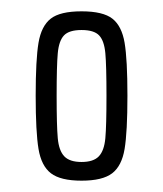

<svg xmlns="http://www.w3.org/2000/svg" viewBox="-20 -716 287 339"><path d="M43 -547Q43 -611 48 -640.5Q53 -670 69.5 -683Q86 -696 124 -696Q162 -696 178.5 -683Q195 -670 200 -640.5Q205 -611 205 -547Q205 -483 200 -453Q195 -423 178 -410Q161 -397 124 -397Q87 -397 70 -410Q53 -423 48 -453Q43 -483 43 -547ZM168 -547Q168 -600 166 -622Q164 -644 155 -653.5Q146 -663 124 -663Q102 -663 93 -653.5Q84 -644 82 -622Q80 -600 80 -547Q80 -494 82 -472Q84 -450 93.5 -440Q103 -430 124 -430Q145 -430 154.5 -440Q164 -450 166 -472Q168 -494 168 -547Z"/></svg>

Font: Saira Ultra Condensed ExLight
Style: Regular
Weight: 200
Width: 1
Designer: Hector Gatti with collaboration of the Omnibus-Type team
Foundry: Omnibus-Type
Version: Version 1.001; ttfautohint (v1.8)